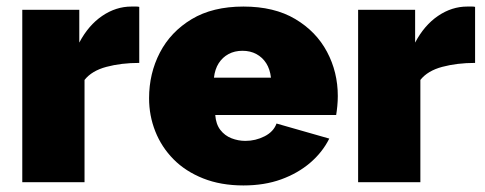

<svg xmlns="http://www.w3.org/2000/svg" viewBox="-20 -556 1481 586"><path d="M405 -364Q350 -364 305 -352Q260 -340 238 -312V0H48V-526H222V-426Q250 -479 292 -507.5Q334 -536 381 -536Q392 -536 396.5 -536Q401 -536 405 -535Z M723 10Q654 10 600 -11.5Q546 -33 509.5 -70Q473 -107 454 -155Q435 -203 435 -256Q435 -332 468 -395.5Q501 -459 565 -497.5Q629 -536 723 -536Q817 -536 881 -498Q945 -460 978 -398Q1011 -336 1011 -263Q1011 -248 1009.5 -232.5Q1008 -217 1006 -205H637Q639 -177 652.5 -159.5Q666 -142 686.5 -134Q707 -126 729 -126Q760 -126 787.5 -140Q815 -154 824 -179L985 -133Q964 -91 926.5 -59Q889 -27 838 -8.5Q787 10 723 10ZM633 -319H807Q804 -345 792.5 -363Q781 -381 762.5 -391Q744 -401 720 -401Q696 -401 677.5 -391Q659 -381 647.5 -363Q636 -345 633 -319Z M1430 -364Q1375 -364 1330 -352Q1285 -340 1263 -312V0H1073V-526H1247V-426Q1275 -479 1317 -507.5Q1359 -536 1406 -536Q1417 -536 1421.5 -536Q1426 -536 1430 -535Z"/></svg>

Font: Raleway Thin Black
Style: Regular
Weight: 900
Version: Version 4.026